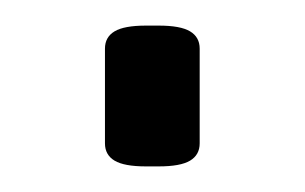

<svg xmlns="http://www.w3.org/2000/svg" viewBox="-20 -128 238 150"><path d="M94 2Q77 2 69.5 -2.5Q62 -7 62 -16V-90Q62 -99 69.5 -103.5Q77 -108 94 -108H104Q121 -108 128.5 -103.5Q136 -99 136 -90V-16Q136 -7 128.5 -2.5Q121 2 104 2Z"/></svg>

Font: Asap Light
Style: Regular
Weight: 300
Designer: Pablo Cosgaya
Foundry: Omnibus-Type
Version: Version 3.001